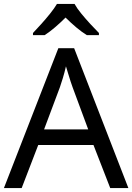

<svg xmlns="http://www.w3.org/2000/svg" viewBox="-20 -964 679 984"><path d="M545 0 459 -221H176L91 0H0L279 -717H360L638 0ZM352 -517Q349 -525 342 -546Q335 -567 328.5 -589.5Q322 -612 318 -624Q311 -593 302 -563.5Q293 -534 287 -517L206 -301H432ZM362 -944Q374 -922 396.5 -894.5Q419 -867 443.5 -840.5Q468 -814 487 -795V-784H425Q399 -800 371 -823.5Q343 -847 316 -874Q289 -847 262 -824Q235 -801 209 -784H149V-795Q168 -815 191.5 -841Q215 -867 237 -894.5Q259 -922 272 -944Z"/></svg>

Font: Noto Sans Lydian
Style: Regular
Weight: 400
Designer: Monotype Design Team
Foundry: Monotype Imaging Inc.
Version: Version 2.002; ttfautohint (v1.8.4.7-5d5b)